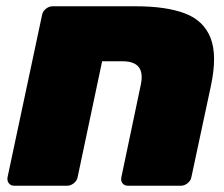

<svg xmlns="http://www.w3.org/2000/svg" viewBox="-20 -591 713 611"><path d="M25 0Q14 0 8 -8Q2 -16 4 -27L114 -544Q116 -555 126 -563Q136 -571 147 -571H413Q508 -571 568 -548.5Q628 -526 650 -470.5Q672 -415 651 -317L589 -27Q587 -16 577 -8Q567 0 556 0H387Q376 0 370 -7.5Q364 -15 366 -26L428 -321Q436 -359 421.5 -377.5Q407 -396 370 -396H305L227 -27Q225 -16 215 -8Q205 0 194 0Z"/></svg>

Font: Rubik Black
Style: Italic
Weight: 900
Italic angle: -12°
Designer: Hubert and Fischer
Foundry: Hubert and Fischer
Version: Version 2.300;gftools[0.9.30]